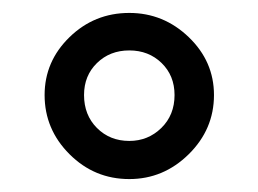

<svg xmlns="http://www.w3.org/2000/svg" viewBox="-20 -723 399 297"><path d="M180 -703Q233 -703 272 -665.5Q311 -628 311 -576Q311 -523 272 -484.5Q233 -446 180 -446Q126 -446 87.5 -484.5Q49 -523 49 -576Q49 -628 87.5 -665.5Q126 -703 180 -703ZM110 -576Q110 -545 130 -525Q150 -505 180 -505Q209 -505 229.5 -525Q250 -545 250 -576Q250 -606 230 -625.5Q210 -645 180 -645Q150 -645 130 -625.5Q110 -606 110 -576Z"/></svg>

Font: Exo 2.0 Medium
Style: Regular
Weight: 500
Designer: Natanael Gama
Version: Version 1.001;PS 001.001;hotconv 1.0.70;makeotf.lib2.5.58329